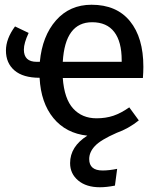

<svg xmlns="http://www.w3.org/2000/svg" viewBox="-20 -559 672 805"><path d="M581.1 -278.8Q581.1 -256.3 579.1 -231.9H243.2Q249.5 -144.5 286.9 -103.8Q324.2 -63 384.8 -63Q423.3 -63 455.3 -73.7Q487.3 -84.5 522 -108.9L562 -54.2Q518.6 -19.5 469.2 -2Q402.3 27.3 378.2 53Q354 78.6 354 107.9Q354 155.8 410.2 155.8Q437.5 155.8 471.2 148.9L461.9 219.2Q426.8 226.1 398.9 226.1Q341.8 226.1 307.9 197.8Q273.9 169.4 273.9 125Q273.9 55.2 346.2 9.8Q256.3 0 203.9 -64Q151.4 -127.9 146 -232.9Q76.7 -232.9 40.8 -263.7Q4.9 -294.4 4.9 -347.2Q4.9 -396.5 43 -448.2L100.1 -420.9Q80.1 -378.4 80.1 -351.1Q80.1 -299.8 133.8 -299.8H147Q157.2 -408.2 214.8 -473.6Q272.5 -539.1 363.8 -539.1Q468.8 -539.1 524.9 -470.2Q581.1 -401.4 581.1 -278.8ZM490.2 -299.8V-306.2Q490.2 -384.3 459 -425Q427.7 -465.8 366.2 -465.8Q252.9 -465.8 243.2 -299.8Z"/></svg>

Font: FiraGO
Style: Regular
Weight: 400
Designer: bBox Type
Foundry: bBox Type GmbH
Version: Version 1.001;PS 001.001;hotconv 1.0.88;makeotf.lib2.5.64775